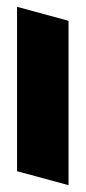

<svg xmlns="http://www.w3.org/2000/svg" viewBox="-20 -543 251 563"><path d="M181 0 30 -41V-523L181 -482Z"/></svg>

Font: Blaka
Style: Regular
Weight: 400
Designer: Mohamed Gaber
Foundry: Kief Type Foundry
Version: Version 1.003; ttfautohint (v1.8.4.7-5d5b)